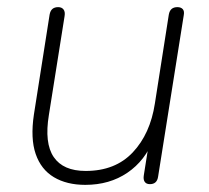

<svg xmlns="http://www.w3.org/2000/svg" viewBox="-20 -510 585 538"><path d="M219 8Q167 8 131 -13.5Q95 -35 80 -78.5Q65 -122 75 -189L119 -469Q121 -480 127 -485Q133 -490 143 -490Q153 -490 158 -483.5Q163 -477 161 -465L117 -188Q104 -109 130.5 -70Q157 -31 220 -31Q303 -31 352 -83Q401 -135 414 -220L453 -469Q455 -480 461 -485Q467 -490 477 -490Q487 -490 492 -484.5Q497 -479 495 -468L423 -15Q420 6 400 6Q390 6 385.5 -0.5Q381 -7 383 -19L399 -120H410Q387 -60 337 -26Q287 8 219 8Z"/></svg>

Font: Nunito ExtraLight
Style: Italic
Weight: 200
Italic angle: -9°
Designer: Vernon Adams
Foundry: Vernon Adams
Version: Version 3.602